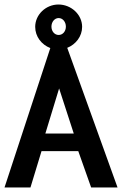

<svg xmlns="http://www.w3.org/2000/svg" viewBox="-20 -831 541 851"><path d="M239 -811C183 -811 136 -766 136 -712C136 -669 164 -633 203 -618L0 0H115L164 -161H327L384 0H501L278 -619C316 -634 344 -670 344 -712C344 -766 296 -811 239 -811ZM181 -239 242 -439 307 -239ZM208 -713C208 -734 222 -751 240 -751C258 -751 272 -734 272 -713C272 -692 258 -676 240 -676C222 -676 208 -692 208 -713Z"/></svg>

Font: Inconsolata
Style: Bold
Weight: 700
Monospace: yes
Designer: Raph Levien, Kirill Tkachev(cyreal.org)
Foundry: Raph Levien, Kirill Tkachev(cyreal.org)
Version: Version 1.014